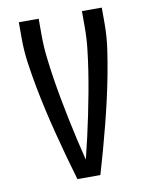

<svg xmlns="http://www.w3.org/2000/svg" viewBox="-83 -796 666 857"><g transform="rotate(-10 250.0 -367.5)"><path d="M198 0Q182 -54 167 -108.5Q152 -163 138 -217.5Q124 -272 111.5 -327Q99 -382 88.5 -437.5Q78 -493 70 -549Q62 -605 62 -662V-735H152V-662Q152 -612 157.5 -563Q163 -514 170.5 -465.5Q178 -417 187 -368.5Q196 -320 206 -271.5Q216 -223 227 -175Q238 -127 250 -79Q262 -127 273 -175Q284 -223 294 -271.5Q304 -320 313 -368.5Q322 -417 329.5 -465.5Q337 -514 342.5 -563Q348 -612 348 -662V-735H438V-662Q438 -605 430 -549Q422 -493 411.5 -437.5Q401 -382 388.5 -327Q376 -272 362 -217.5Q348 -163 333 -108.5Q318 -54 302 0Z"/></g></svg>

Font: Iosevka Term Curly Medium
Style: Regular
Weight: 500
Designer: Belleve Invis
Foundry: Belleve Invis
Version: Version 32.3.0